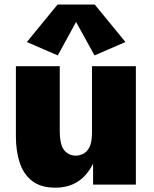

<svg xmlns="http://www.w3.org/2000/svg" viewBox="-20 -822 686 855"><path d="M226.1 13.7Q161.1 13.7 122.6 -16.6Q84 -46.9 67.4 -98.6Q50.8 -150.4 50.8 -214.4V-527.3H246.1V-239.7Q246.1 -176.8 266.1 -152.8Q286.1 -128.9 318.8 -128.9Q331.1 -128.9 347.7 -135.5Q364.3 -142.1 377 -164.1Q389.6 -186 389.6 -231.9V-527.3H585V0H394.5V-123.5L398.4 -101.6Q372.1 -43.9 329.3 -15.1Q286.6 13.7 226.1 13.7ZM237.3 -575.2 99.6 -634.8 236.3 -801.8H401.9L538.6 -634.8L400.9 -575.2L318.8 -724.1Z"/></svg>

Font: Schibsted Grotesk Black
Style: Regular
Weight: 900
Designer: Bakken & Baeck AS, Henrik Kongsvoll
Foundry: Schibsted ASA
Version: Version 1.100;gftools[0.9.25]